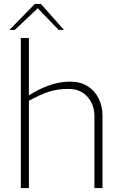

<svg xmlns="http://www.w3.org/2000/svg" viewBox="-20 -956 624 976"><path d="M86 -763H127V-471Q174 -502 228 -521.5Q282 -541 337 -541Q389 -541 426 -517.5Q463 -494 482 -454.5Q501 -415 501 -368V0H460V-365Q460 -424 424.5 -464Q389 -504 329 -504Q272 -504 229 -490Q186 -476 127 -444V0H86ZM157 -936H188L305 -804H278L172 -914L55 -804H28Z"/></svg>

Font: Exo ExtraLight
Style: Regular
Weight: 275
Designer: Natanael Gama
Foundry: Natanael Gama
Version: Version 1.500; ttfautohint (v1.6)